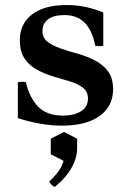

<svg xmlns="http://www.w3.org/2000/svg" viewBox="-20 -485 510 764"><path d="M225 15Q184 15 139 7Q94 -1 51 -15V-158Q67 -161 83 -158Q97 -97 131.5 -61Q166 -25 231 -25Q274 -25 302 -42Q330 -59 330 -93Q330 -120 310.5 -135.5Q291 -151 260 -160.5Q229 -170 194.5 -180Q160 -190 129 -206.5Q98 -223 78.5 -251Q59 -279 59 -325Q59 -391 108 -428Q157 -465 245 -465Q286 -465 322.5 -457Q359 -449 391 -435V-303Q375 -300 359 -303Q347 -365 316.5 -395Q286 -425 237 -425Q193 -425 171 -408Q149 -391 149 -361Q149 -334 169.5 -318.5Q190 -303 222 -292Q254 -281 290 -271Q326 -261 358 -244.5Q390 -228 410 -201Q430 -174 430 -130Q430 -62 376.5 -23.5Q323 15 225 15ZM235 40 287 67V102Q287 134 275 162Q263 190 243 214.5Q223 239 197 259Q190 255 185 250Q180 245 176 237Q198 217 212.5 197Q227 177 233 155L182 129V67Z"/></svg>

Font: Poltawski Nowy SemiBold
Style: Regular
Weight: 600
Version: Version 1.001;gftools[0.9.25]